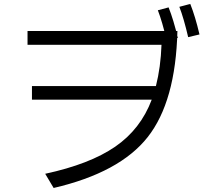

<svg xmlns="http://www.w3.org/2000/svg" viewBox="-20 -896 1040 977"><path d="M120.1 -668V-738.3H882.8Q874 -378.9 731.4 -198.2Q588.9 -17.6 252.9 60.5L210 -11.7Q436.5 -60.5 565.9 -149.4Q695.3 -238.3 752 -388.7H142.6V-458H773.4Q797.9 -554.7 801.8 -668ZM783.2 -843.8 837.9 -858.4Q863.3 -794.9 884.8 -703.1L828.1 -689.5Q805.7 -786.1 783.2 -843.8ZM892.6 -861.3 948.2 -876Q973.6 -812.5 995.1 -720.7L937.5 -707Q915 -803.7 892.6 -861.3Z"/></svg>

Font: GenEi M Gothic v2 Regular
Style: Regular
Weight: 400
Version: Version 2.0